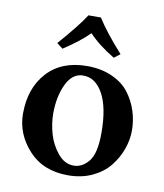

<svg xmlns="http://www.w3.org/2000/svg" viewBox="-76 -712 672 785"><g transform="rotate(10 259.5 -319.5)"><path d="M279.8 -648.9Q314 -593.8 384.8 -515.1L359.9 -496.1Q293 -536.1 252.9 -579.1Q215.8 -541 147 -496.1L122.1 -515.1Q199.2 -603 228 -648.9ZM250 -402.8Q205.1 -402.8 180.4 -350.8Q155.8 -298.8 155.8 -229Q155.8 -188 168 -145Q180.2 -102.1 208.5 -67.6Q236.8 -33.2 274.9 -33.2Q310.1 -33.2 336.9 -66.2Q363.8 -99.1 363.8 -184.1Q363.8 -289.1 332.8 -345.9Q301.8 -402.8 250 -402.8ZM34.2 -207Q34.2 -313 94 -378.4Q153.8 -443.8 259.8 -443.8Q317.9 -443.8 363.5 -423.3Q409.2 -402.8 434.6 -368.9Q460 -335 472.4 -295.9Q484.9 -256.8 484.9 -215.8Q484.9 -176.8 470.9 -137.9Q457 -99.1 430.4 -65.7Q403.8 -32.2 359.4 -11.2Q314.9 9.8 258.8 9.8Q154.8 9.8 94.5 -56.6Q34.2 -123 34.2 -207Z"/></g></svg>

Font: Linux Libertine
Style: Semibold
Weight: 600
Designer: Philipp H. Poll
Foundry: Philipp H. Poll
Version: Version 5.1.2 ; ttfautohint (v0.9)